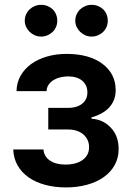

<svg xmlns="http://www.w3.org/2000/svg" viewBox="-20 -780 556 810"><path d="M35.9 -149.5H163.4Q164.4 -134.6 171.5 -122.7Q178.6 -110.8 190.9 -102.5Q203.1 -94.1 220 -89.8Q236.9 -85.6 257.1 -85.6Q274.9 -85.6 292.4 -89.5Q310 -93.4 324 -102.1Q338.1 -110.8 346.9 -124.8Q355.8 -138.8 355.8 -159.4Q355.8 -176.1 349.4 -189.6Q343 -203.1 331.5 -213.1Q320 -223 303.6 -228.3Q287.3 -233.7 267 -233.7H183.6V-324.9H267Q287.3 -324.9 302.6 -329.9Q317.8 -334.9 328.1 -343.6Q338.4 -352.3 343.6 -364.2Q348.7 -376.1 348.7 -389.9Q348.7 -420.8 327.1 -439.3Q305.4 -457.7 266.7 -457.7Q252.5 -457.7 236.9 -454.4Q221.2 -451 208.1 -443.5Q195 -436.1 186.1 -424.2Q177.2 -412.3 176.5 -395.6H49.7Q50.4 -431.5 66.8 -460.4Q83.1 -489.3 111.3 -509.8Q139.6 -530.2 177.7 -541.4Q215.9 -552.6 260.7 -552.6Q356.5 -552.6 412.3 -510.7Q468 -468.8 468 -399.5Q468 -377.5 460.9 -359.2Q453.8 -340.9 440.5 -326.5Q427.2 -312.1 408.2 -301.7Q389.2 -291.2 365.8 -284.8V-279.1Q414.1 -276.6 447.4 -241.5Q480.5 -207 480.5 -151.3Q480.5 -113.6 463.8 -83.6Q447.1 -53.6 417.4 -32.7Q387.8 -11.7 346.9 -0.5Q306.1 10.7 257.8 10.7Q210.6 10.7 170.5 -0.2Q130.3 -11 100.9 -31.6Q71.4 -52.2 54.3 -82Q37.3 -111.9 35.9 -149.5ZM366.5 -759.6Q381 -759.6 393.5 -754.6Q405.9 -749.6 415.1 -740.8Q424.4 -731.9 429.5 -719.5Q434.7 -707 434.7 -692.5Q434.7 -678.3 429.3 -666Q424 -653.8 414.6 -644.9Q405.2 -636 392.8 -630.9Q380.3 -625.7 366.5 -625.7Q352.6 -625.7 340.2 -631Q327.8 -636.4 318.4 -645.4Q308.9 -654.5 303.3 -666.5Q297.6 -678.6 297.6 -692.5Q297.6 -707 303.1 -719.3Q308.6 -731.5 318 -740.4Q327.4 -749.3 339.8 -754.4Q352.3 -759.6 366.5 -759.6ZM84.5 -692.5Q84.5 -707 90 -719.3Q95.5 -731.5 104.9 -740.4Q114.3 -749.3 126.8 -754.4Q139.2 -759.6 153.4 -759.6Q168 -759.6 180.4 -754.6Q192.8 -749.6 202.1 -740.8Q211.3 -731.9 216.4 -719.5Q221.6 -707 221.6 -692.5Q221.6 -678.3 216.3 -666Q210.9 -653.8 201.5 -644.9Q192.1 -636 179.7 -630.9Q167.3 -625.7 153.4 -625.7Q139.6 -625.7 127.1 -631Q114.7 -636.4 105.3 -645.4Q95.9 -654.5 90.2 -666.5Q84.5 -678.6 84.5 -692.5Z"/></svg>

Font: Inter P Semi Bold
Style: Regular
Weight: 600
Designer: Rasmus Andersson
Foundry: rsms
Version: Version 3.018;git-588b23468